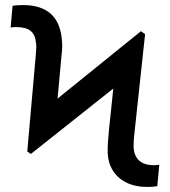

<svg xmlns="http://www.w3.org/2000/svg" viewBox="-20 -737 678 767"><path d="M88.9 -131.8 123 -517.6Q125 -539.1 125 -547.9Q125 -559.6 124 -564.5Q121.1 -598.1 102.3 -613.5Q83.5 -628.9 43 -628.9Q34.2 -628.9 22.5 -627L30.3 -713.9Q49.3 -716.8 71.3 -716.8Q218.3 -716.8 227.5 -573.2Q227.5 -566.4 228.5 -563.5V-552.7Q228.5 -534.2 225.6 -513.7L210 -343.3L543 -612.3L559.6 -600.6L517.6 -210Q513.7 -178.7 513.7 -154.3Q513.7 -117.7 533.9 -97.4Q554.2 -77.1 594.7 -77.1Q611.3 -77.1 616.2 -79.1L608.4 6.8Q589.4 9.8 569.3 9.8Q519 9.8 483.6 -8.3Q448.2 -26.4 429.7 -57.6Q411.1 -88.9 410.2 -127.9Q409.7 -144 411.1 -167.7Q412.6 -191.4 415 -214.8L432.6 -383.3L103.5 -122.1Z"/></svg>

Font: Pretendard Std Medium
Style: Regular
Weight: 500
Designer: Base glyphs from Inter by Rasmus Andersson; Hangeul glyphs from Noto Sans CJK(Source Han Sans) by Jang Soo-young and Kan
Foundry: Kil Hyung-jin
Version: Version 1.309